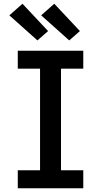

<svg xmlns="http://www.w3.org/2000/svg" viewBox="-20 -1006 540 1026"><path d="M75 0V-96H194V-639H75V-735H425V-639H306V-96H425V0ZM350 -790 200 -924 270 -986 407 -840ZM180 -790 30 -924 100 -986 237 -840Z"/></svg>

Font: Iosevka
Style: Bold
Weight: 700
Monospace: yes
Designer: Belleve Invis
Foundry: Belleve Invis
Version: Version 32.5.0; ttfautohint (v1.8.4)